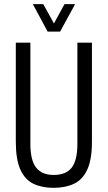

<svg xmlns="http://www.w3.org/2000/svg" viewBox="-20 -891 519 923"><path d="M237 12Q182 12 141 -7.5Q100 -27 78 -75.5Q56 -124 56 -211V-686H126V-199Q126 -121 153.5 -85.5Q181 -50 238 -50Q298 -50 325 -85.5Q352 -121 352 -199V-686H422V-211Q422 -124 399.5 -75.5Q377 -27 335.5 -7.5Q294 12 237 12ZM138 -871H188L255 -750H224L290 -871H341L269 -739H209Z"/></svg>

Font: Archivo ExtraCondensed Light
Style: Regular
Weight: 300
Width: 2
Designer: Hector Gatti
Foundry: Omnibus-Type
Version: Version 2.001